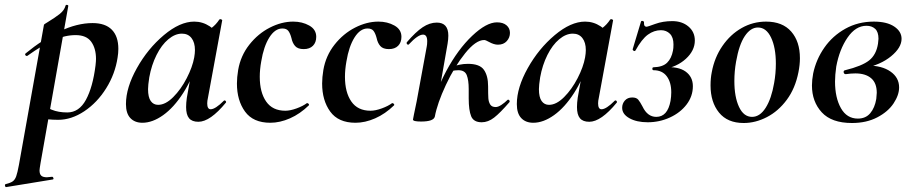

<svg xmlns="http://www.w3.org/2000/svg" viewBox="-92 -487 3732 782"><path d="M-69 263Q-49 258 -40 251.5Q-31 245 -26 231Q-21 217 -15 185L87 -386Q87 -388 104 -398Q132 -415 151 -430Q170 -445 175 -464Q176 -468 181.5 -467Q187 -466 186 -462L73 178Q69 202 69 207Q69 222 76 228.5Q83 235 99 235Q104 235 120 233Q124 233 125.5 238Q127 243 123 244L-67 275Q-70 276 -71.5 270Q-73 264 -69 263ZM57 -8 67 -70Q92 -51 119 -40Q146 -29 182 -29Q230 -29 258 -80.5Q286 -132 297 -220Q299 -238 299 -247Q299 -290 279.5 -317Q260 -344 216 -344Q173 -344 126.5 -323.5Q80 -303 20 -260Q19 -259 17 -259Q13 -259 11 -263Q9 -267 13 -270Q81 -326 151.5 -359.5Q222 -393 285 -393Q337 -393 363.5 -366Q390 -339 390 -288Q390 -271 387 -253Q377 -186 340.5 -127.5Q304 -69 251.5 -34Q199 1 145 1Q100 1 57 -8Z M421 -63Q421 -130 465.5 -209.5Q510 -289 575.5 -344Q641 -399 699 -399Q733 -399 762 -380Q791 -361 794 -324L734 -357Q751 -359 769.5 -373Q788 -387 801 -407Q803 -409 805 -409Q808 -409 811 -407Q814 -405 813 -404L755 -89Q752 -76 752 -66Q752 -42 766 -42Q785 -42 820 -77Q821 -78 823 -78Q826 -78 828 -74.5Q830 -71 828 -69Q764 9 716 9Q690 9 678 -5.5Q666 -20 666 -51Q666 -68 669 -89L694 -229L715 -246Q692 -167 654 -108Q616 -49 572.5 -18Q529 13 488 13Q457 13 439 -6Q421 -25 421 -63ZM699 -253Q702 -270 702 -283Q702 -314 688 -332Q674 -350 649 -350Q621 -350 593.5 -327Q566 -304 545.5 -263Q525 -222 516 -172Q511 -140 511 -124Q511 -91 522 -75.5Q533 -60 552 -60Q582 -60 613.5 -91.5Q645 -123 668.5 -168.5Q692 -214 699 -253Z M873 -147Q873 -172 878 -202Q888 -260 923.5 -305Q959 -350 1007 -374.5Q1055 -399 1102 -399Q1139 -399 1167.5 -383Q1196 -367 1196 -337Q1196 -314 1182.5 -300.5Q1169 -287 1145 -287Q1121 -287 1110 -299.5Q1099 -312 1095 -332Q1090 -351 1082.5 -361Q1075 -371 1058 -371Q1028 -371 1005 -334.5Q982 -298 972 -237Q966 -204 966 -174Q966 -111 992 -73.5Q1018 -36 1070 -36Q1090 -36 1116 -45.5Q1142 -55 1158 -67H1159Q1162 -67 1165 -64Q1168 -61 1166 -58Q1130 -23 1089 -5Q1048 13 1009 13Q939 13 906 -32.5Q873 -78 873 -147Z M1220 -147Q1220 -172 1225 -202Q1235 -260 1270.5 -305Q1306 -350 1354 -374.5Q1402 -399 1449 -399Q1486 -399 1514.5 -383Q1543 -367 1543 -337Q1543 -314 1529.5 -300.5Q1516 -287 1492 -287Q1468 -287 1457 -299.5Q1446 -312 1442 -332Q1437 -351 1429.5 -361Q1422 -371 1405 -371Q1375 -371 1352 -334.5Q1329 -298 1319 -237Q1313 -204 1313 -174Q1313 -111 1339 -73.5Q1365 -36 1417 -36Q1437 -36 1463 -45.5Q1489 -55 1505 -67H1506Q1509 -67 1512 -64Q1515 -61 1513 -58Q1477 -23 1436 -5Q1395 13 1356 13Q1286 13 1253 -32.5Q1220 -78 1220 -147Z M1932 -396Q1957 -396 1971 -384Q1985 -372 1985 -353Q1985 -334 1972 -319.5Q1959 -305 1936 -305Q1920 -305 1900 -316Q1886 -324 1880 -324Q1846 -324 1802.5 -270Q1759 -216 1724 -141Q1689 -66 1679 -12L1661 -14Q1678 -109 1725.5 -197.5Q1773 -286 1831 -341Q1889 -396 1932 -396ZM1590 0 1594 -21Q1604 -68 1605 -74L1646 -297Q1648 -306 1648 -319Q1648 -346 1631 -346Q1610 -346 1573 -306Q1572 -305 1570 -305Q1567 -305 1565 -308.5Q1563 -312 1565 -315Q1601 -357 1629.5 -376Q1658 -395 1687 -395Q1734 -395 1734 -342Q1734 -327 1731 -309L1679 -12Q1674 8 1623 8Q1590 8 1590 0ZM1817 -86V-124Q1817 -161 1809 -181Q1801 -201 1775 -201Q1762 -201 1748 -198L1743 -212Q1778 -227 1814 -227Q1862 -227 1879 -202.5Q1896 -178 1896 -136Q1896 -102 1897 -87Q1898 -72 1904.5 -61.5Q1911 -51 1927 -51Q1937 -51 1950.5 -60Q1964 -69 1975 -80Q1976 -81 1978 -81Q1981 -81 1983 -77.5Q1985 -74 1983 -71Q1945 -27 1920.5 -8Q1896 11 1870 11Q1837 11 1827 -13.5Q1817 -38 1817 -86Z M2013 -63Q2013 -130 2057.5 -209.5Q2102 -289 2167.5 -344Q2233 -399 2291 -399Q2325 -399 2354 -380Q2383 -361 2386 -324L2326 -357Q2343 -359 2361.5 -373Q2380 -387 2393 -407Q2395 -409 2397 -409Q2400 -409 2403 -407Q2406 -405 2405 -404L2347 -89Q2344 -76 2344 -66Q2344 -42 2358 -42Q2377 -42 2412 -77Q2413 -78 2415 -78Q2418 -78 2420 -74.5Q2422 -71 2420 -69Q2356 9 2308 9Q2282 9 2270 -5.5Q2258 -20 2258 -51Q2258 -68 2261 -89L2286 -229L2307 -246Q2284 -167 2246 -108Q2208 -49 2164.5 -18Q2121 13 2080 13Q2049 13 2031 -6Q2013 -25 2013 -63ZM2291 -253Q2294 -270 2294 -283Q2294 -314 2280 -332Q2266 -350 2241 -350Q2213 -350 2185.5 -327Q2158 -304 2137.5 -263Q2117 -222 2108 -172Q2103 -140 2103 -124Q2103 -91 2114 -75.5Q2125 -60 2144 -60Q2174 -60 2205.5 -91.5Q2237 -123 2260.5 -168.5Q2284 -214 2291 -253Z M2646 -401Q2686 -401 2712 -379Q2738 -357 2738 -322Q2738 -281 2701.5 -247.5Q2665 -214 2609 -205L2613 -213Q2671 -217 2700.5 -195.5Q2730 -174 2730 -136Q2730 -95 2704.5 -61.5Q2679 -28 2636.5 -8.5Q2594 11 2546 11Q2501 11 2471.5 -5.5Q2442 -22 2442 -48Q2442 -65 2453 -77.5Q2464 -90 2483 -90Q2500 -90 2507.5 -81Q2515 -72 2525 -53Q2545 -11 2581 -11Q2627 -11 2639 -76Q2642 -94 2642 -111Q2642 -152 2623.5 -176.5Q2605 -201 2570 -201Q2565 -201 2565 -207Q2565 -213 2570 -213Q2607 -214 2625 -231.5Q2643 -249 2649 -281Q2651 -290 2651 -306Q2651 -335 2636.5 -349.5Q2622 -364 2600 -364Q2572 -364 2547 -346Q2522 -328 2496 -281Q2494 -279 2493 -279Q2490 -279 2487 -281.5Q2484 -284 2485 -287L2519 -400Q2521 -402 2523 -402Q2526 -402 2529 -400Q2532 -398 2531 -396V-391Q2531 -378 2542 -378Q2545 -378 2576.5 -389.5Q2608 -401 2646 -401Z M2802 -139Q2802 -169 2807 -193Q2818 -253 2850.5 -300Q2883 -347 2929 -373Q2975 -399 3028 -399Q3095 -399 3130.5 -358.5Q3166 -318 3166 -250Q3166 -223 3160 -193Q3147 -127 3112.5 -80.5Q3078 -34 3031.5 -10Q2985 14 2937 14Q2871 14 2836.5 -28.5Q2802 -71 2802 -139ZM3061 -149Q3068 -188 3068 -228Q3068 -293 3048.5 -334Q3029 -375 2995 -375Q2965 -375 2941.5 -340Q2918 -305 2906 -236Q2899 -197 2899 -157Q2899 -92 2918 -51.5Q2937 -11 2971 -11Q3003 -11 3026.5 -48Q3050 -85 3061 -149Z M3215 -139Q3215 -161 3220 -188Q3232 -245 3265.5 -293Q3299 -341 3351 -370Q3403 -399 3467 -399Q3520 -399 3550 -379Q3580 -359 3580 -329Q3580 -293 3537.5 -258Q3495 -223 3427 -209L3442 -220Q3500 -220 3535 -195.5Q3570 -171 3570 -131Q3570 -100 3547.5 -66Q3525 -32 3481 -9Q3437 14 3378 14Q3295 14 3255 -29.5Q3215 -73 3215 -139ZM3477 -84Q3479 -102 3479 -109Q3479 -149 3456 -168.5Q3433 -188 3392 -188Q3374 -188 3353 -185H3352Q3348 -185 3346 -188Q3344 -191 3344 -194Q3344 -200 3350 -201Q3419 -218 3448 -241Q3477 -264 3484 -309Q3486 -323 3486 -329Q3486 -357 3472.5 -369.5Q3459 -382 3437 -382Q3393 -382 3360 -334Q3327 -286 3314 -216Q3309 -181 3309 -155Q3309 -89 3333 -46.5Q3357 -4 3402 -4Q3434 -4 3452.5 -26Q3471 -48 3477 -84Z"/></svg>

Font: Cormorant Garamond
Style: Bold Italic
Weight: 700
Italic angle: -10°
Designer: Christian Thalmann (Catharsis Fonts)
Foundry: Catharsis Fonts
Version: Version 4.000